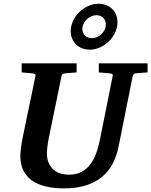

<svg xmlns="http://www.w3.org/2000/svg" viewBox="-20 -1019 831 1055"><path d="M725.1 -616.2Q718.3 -615.2 714.4 -611.1Q710.4 -606.9 709 -600.1L631.8 -214.8Q621.6 -162.6 599.4 -120.1Q577.1 -77.6 540.8 -47.4Q504.4 -17.1 452.6 -0.5Q400.9 16.1 332 16.1Q276.4 16.1 231.9 5.6Q187.5 -4.9 156.5 -26.6Q125.5 -48.3 108.6 -82Q91.8 -115.7 91.8 -162.1Q91.8 -176.3 95 -203.9Q98.1 -231.4 105 -265.1L174.8 -601.1Q176.3 -609.9 170.9 -612.5Q165.5 -615.2 154.8 -616.2Q146.5 -616.7 137.2 -617.7Q128.9 -618.7 118.9 -619.4Q108.9 -620.1 99.1 -621.1V-670.9H400.9V-621.1Q389.2 -620.1 378.2 -619.4Q367.2 -618.7 358.4 -617.7Q348.1 -616.7 338.9 -616.2Q330.1 -615.2 324.7 -612.1Q319.3 -608.9 317.9 -600.1L249 -265.1Q243.2 -236.3 240.5 -213.4Q237.8 -190.4 237.8 -176.8Q237.8 -145 248 -122.6Q258.3 -100.1 275.1 -85.9Q292 -71.8 313.7 -65.4Q335.4 -59.1 357.9 -59.1Q397 -59.1 425.5 -73.5Q454.1 -87.9 474.1 -113.3Q494.1 -138.7 507.3 -173.8Q520.5 -209 528.8 -250L599.1 -601.1Q600.6 -609.9 596.4 -612.5Q592.3 -615.2 580.1 -616.2Q570.8 -616.7 561.5 -617.7Q553.2 -618.7 543 -619.4Q532.7 -620.1 522.9 -621.1V-670.9H791V-621.1ZM561.5 -884.3Q561.5 -907.2 546.9 -921.4Q532.2 -935.5 509.8 -935.5Q495.1 -935.5 481.2 -929.2Q467.3 -922.9 456.5 -912.6Q445.8 -902.3 439.2 -888.7Q432.6 -875 432.6 -860.4Q432.6 -837.4 447.5 -823.2Q462.4 -809.1 484.4 -809.1Q499.5 -809.1 513.4 -815.4Q527.3 -821.8 538.1 -832Q548.8 -842.3 555.2 -856Q561.5 -869.6 561.5 -884.3ZM625.5 -897.5Q625.5 -867.2 612.5 -839.8Q599.6 -812.5 578.4 -791.7Q557.1 -771 529.5 -758.5Q502 -746.1 472.7 -746.1Q450.7 -746.1 431.6 -753.4Q412.6 -760.7 398.7 -774.2Q384.8 -787.6 376.7 -806.2Q368.7 -824.7 368.7 -847.2Q368.7 -877 381.6 -904.5Q394.5 -932.1 416 -952.9Q437.5 -973.6 465.1 -986.1Q492.7 -998.5 522.5 -998.5Q544.4 -998.5 563.5 -991Q582.5 -983.4 596.2 -970Q609.9 -956.5 617.7 -938Q625.5 -919.4 625.5 -897.5Z"/></svg>

Font: Charis SIL Afr
Style: Bold Italic
Weight: 700
Italic angle: -11°
Foundry: SIL International
Version: Version 5.000